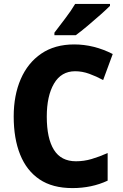

<svg xmlns="http://www.w3.org/2000/svg" viewBox="-20 -1044 627 981"><path d="M364 -680Q293 -680 256 -617Q219 -554 219 -448Q219 -337 255.5 -278.5Q292 -220 368 -220Q409 -220 448 -231.5Q487 -243 530 -262V-121Q449 -83 350 -83Q248 -83 182 -127.5Q116 -172 83 -254Q50 -336 50 -449Q50 -557 86 -640Q122 -723 191 -770Q260 -817 359 -817Q460 -817 556 -768L507 -635Q472 -654 436 -667Q400 -680 364 -680ZM542 -1014Q524 -996 492.5 -968Q461 -940 427 -911.5Q393 -883 367 -864H258V-877Q283 -910 313.5 -950Q344 -990 364 -1024H542Z"/></svg>

Font: Noto Sans Telugu UI SemiCondensed ExtraBold
Style: Regular
Weight: 800
Width: 4
Designer: Jelle Bosma - Monotype Design Team
Foundry: Monotype Imaging Inc.
Version: Version 2.005; ttfautohint (v1.8.4.7-5d5b)